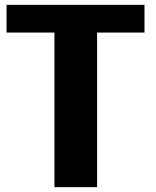

<svg xmlns="http://www.w3.org/2000/svg" viewBox="-20 -770 640 790"><path d="M204 0V-636H7V-750H574.5V-636H379.5V0Z"/></svg>

Font: B612
Style: Bold
Weight: 700
Designer: Nicolas Chauveau, Thomas Paillot, Jonathan Favre-Lamarine, Jean-Luc Vinot
Foundry: AIRBUS
Version: Version 1.008